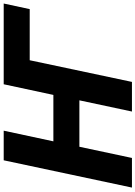

<svg xmlns="http://www.w3.org/2000/svg" viewBox="136 -886 750 1063"><g transform="rotate(-90 511.5 -355.0)"><path d="M155 -710H319L260 -435H517L576 -710H1023L992 -566H709L589 0H425L487 -291H230L168 0H4Z"/></g></svg>

Font: Raleway ExtraBold
Style: Italic
Weight: 800
Italic angle: -12°
Designer: Matt McInerney, Pablo Impallari, Rodrigo Fuenzalida
Foundry: Matt McInerney, Pablo Impallari, Rodrigo Fuenzalida
Version: Version 4.026